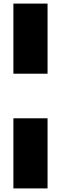

<svg xmlns="http://www.w3.org/2000/svg" viewBox="-20 -828 339 1068"><path d="M54.5 -418V-808H244.5V-418ZM54.5 220V-170H244.5V220Z"/></svg>

Font: Encode Sans Black
Style: Regular
Weight: 900
Designer: Multiple Designers
Foundry: Impallari Type
Version: Version 3.002; ttfautohint (v1.8.3) -l 8 -r 50 -G 200 -x 14 